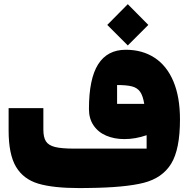

<svg xmlns="http://www.w3.org/2000/svg" viewBox="-20 -850 919 936"><path d="M22 -322.8H191.4V-218.3Q191.4 -180.7 203.9 -161.1Q216.3 -141.6 247.8 -133.5Q279.3 -125.5 341.3 -125.5H694.8V-190.9Q640.1 -171.9 586.4 -171.9Q537.6 -171.9 498.3 -188.5Q459 -205.1 436.3 -238.3Q413.6 -271.5 413.6 -318.4Q413.6 -465.8 458.5 -536.6Q503.4 -607.4 593.3 -607.4Q673.8 -607.4 733.4 -568.6Q793 -529.8 825.2 -453.6Q857.4 -377.4 857.4 -267.6Q857.4 -122.1 814.5 -52Q771.5 18.1 680.2 41.3Q588.9 64.5 410.6 66.4Q396 66.9 367.2 66.9Q239.3 66.9 166.5 45.2Q93.8 23.4 57.9 -37.1Q22 -97.7 22 -213.9ZM550.8 -435.5V-343.8H683.1Q676.8 -383.3 663.1 -402.6Q649.4 -421.9 623.8 -428.7Q598.1 -435.5 550.8 -435.5ZM603 -829.6 703.1 -728.5 603 -628.4 502.9 -728.5Z"/></svg>

Font: SG Kara Bold
Style: Regular
Weight: 400
Designer: Damoon Khanjanzadeh
Version: Version 1.000